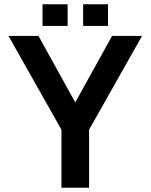

<svg xmlns="http://www.w3.org/2000/svg" viewBox="-20 -883 708 903"><path d="M20 -714H161L333 -403H335L507 -714H648L399 -273V0H269V-273ZM298 -863V-761H180V-863ZM371 -863H488V-761H371Z"/></svg>

Font: Non Bureau Medium
Style: Regular
Weight: 500
Designer: Jona Saucedo
Foundry: Non Foundry
Version: Version 1.000; ttfautohint (v1.8.4)